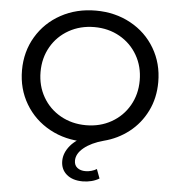

<svg xmlns="http://www.w3.org/2000/svg" viewBox="-61 -764 961 1045"><g transform="rotate(5 420.0 -242.0)"><path d="M309.1 123.1Q309.1 78.4 343.1 37.9Q377 -2.7 452.1 -32.3L455.6 6.1Q437.9 7.3 420.6 8.1Q315.3 8.1 230.3 -38.3Q145.3 -84.7 96.6 -166.5Q47.9 -248.3 47.9 -350Q47.9 -451.7 96.6 -533.5Q145.3 -615.3 230.3 -661.7Q315.3 -708.1 420.6 -708.1Q525.9 -708.1 610.9 -661.7Q695.9 -615.3 744.1 -533.5Q792.4 -451.7 792.4 -350Q792.4 -262.6 757.1 -191.4Q721.9 -120.1 661 -72.7Q600.1 -25.3 524 -6Q457.4 12.1 417.7 44.6Q378 77 378 115.4Q378 140.4 395 153.9Q412 167.4 439.7 167.4Q456 167.4 472.4 162.7Q488.9 158 500.9 150.4L519.6 200.6Q501 212 477.4 218.1Q453.7 224.1 429.3 224.1Q373.9 224.1 341.5 196.5Q309.1 168.9 309.1 123.1ZM691 -350Q691 -426 655.9 -487.1Q620.9 -548.1 559.2 -583.1Q497.6 -618 420.6 -618Q343.6 -618 281.5 -583.1Q219.4 -548.1 184.4 -487.1Q149.3 -426 149.3 -350Q149.3 -274 184.4 -212.9Q219.4 -151.9 281.5 -116.9Q343.6 -82 420.6 -82Q497.6 -82 559.2 -116.9Q620.9 -151.9 655.9 -212.9Q691 -274 691 -350Z"/></g></svg>

Font: iiserrat Thin
Style: Regular
Weight: 100
Designer: Akira Ohta
Foundry: Akira Ohta
Version: Version 1.200;Glyphs 3.3.1 (3343)